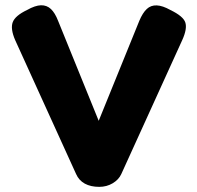

<svg xmlns="http://www.w3.org/2000/svg" viewBox="-20 -719 768 747"><path d="M366 8Q333 8 310 -4.5Q287 -17 276 -42L39 -563Q20 -607 29.5 -632.5Q39 -658 85 -680Q117 -698 139.5 -698.5Q162 -699 178 -684Q194 -669 206 -638L364 -249L522 -638Q535 -669 551 -684Q567 -699 590 -698Q613 -697 643 -680Q693 -656 701 -631.5Q709 -607 689 -563L452 -42Q442 -20 418.5 -6Q395 8 366 8Z"/></svg>

Font: Fredoka Light
Style: Regular
Weight: 300
Designer: Ben Nathan
Foundry: Milena B. Brandão, Ben Nathan
Version: Version 2.001